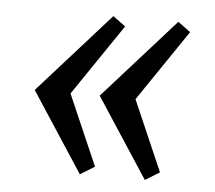

<svg xmlns="http://www.w3.org/2000/svg" viewBox="-40 -512 581 518"><g transform="rotate(5 251.0 -252.5)"><path d="M53 -252 247 -469 281 -444 150 -251 233 -60 194 -36ZM229 -252 423 -469 457 -444 326 -251 409 -60 370 -36Z"/></g></svg>

Font: Andada Pro
Style: Italic
Weight: 400
Italic angle: -7°
Designer: Carolina Giovagnoli
Foundry: Huerta Tipografica
Version: Version 3.005; ttfautohint (v1.8.4)